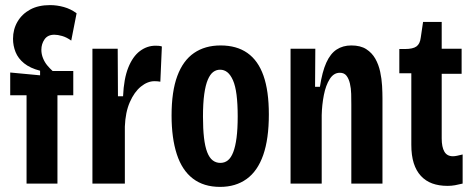

<svg xmlns="http://www.w3.org/2000/svg" viewBox="-20 -719 1858 752"><path d="M84 0V-346H20V-435L137 -424V-442Q98 -452 74.5 -471Q51 -490 41 -515Q31 -540 31 -567Q31 -604 48.5 -634Q66 -664 98 -681.5Q130 -699 176 -699Q203 -699 230 -691.5Q257 -684 280 -667L259 -560Q241 -573 223.5 -578Q206 -583 193 -583Q167 -583 154.5 -565Q142 -547 142 -524Q142 -507 148.5 -491Q155 -475 165 -463Q175 -451 186 -441H267V-346H205V0Z M342 0V-307V-528H441L442 -342H462Q465 -411 482.5 -454.5Q500 -498 528 -519Q556 -540 589 -540Q595 -540 601.5 -539.5Q608 -539 614 -537L608 -399Q604 -400 597.5 -400.5Q591 -401 585 -401Q558 -401 532 -380Q506 -359 488.5 -319Q471 -279 469 -223V0Z M842 13Q778 13 735.5 -19.5Q693 -52 672.5 -115Q652 -178 652 -267Q652 -361 674.5 -421.5Q697 -482 740 -511.5Q783 -541 844 -541Q907 -541 949 -511.5Q991 -482 1012 -422.5Q1033 -363 1033 -271Q1033 -175 1011 -112Q989 -49 946 -18Q903 13 842 13ZM843 -81Q860 -81 872.5 -91Q885 -101 893.5 -123Q902 -145 906.5 -179.5Q911 -214 911 -263Q911 -312 906.5 -347.5Q902 -383 892.5 -404.5Q883 -426 870.5 -436Q858 -446 842 -446Q827 -446 815 -437Q803 -428 794 -407Q785 -386 780 -350.5Q775 -315 775 -262Q775 -214 779 -179.5Q783 -145 791.5 -123Q800 -101 813 -91Q826 -81 843 -81Z M1118 0V-341V-528H1215L1214 -379H1233Q1242 -438 1258 -473.5Q1274 -509 1298.5 -525Q1323 -541 1356 -541Q1392 -541 1414.5 -526.5Q1437 -512 1450 -489Q1463 -466 1469 -438Q1475 -410 1476.5 -383Q1478 -356 1478 -334V0H1356V-309Q1356 -329 1355.5 -351Q1355 -373 1350.5 -392Q1346 -411 1337 -422.5Q1328 -434 1311 -434Q1287 -434 1271.5 -409.5Q1256 -385 1248.5 -347Q1241 -309 1240 -268V0Z M1733 9Q1699 9 1673 -0.5Q1647 -10 1628.5 -30Q1610 -50 1600.5 -80Q1591 -110 1591 -152V-432H1544V-527H1566Q1597 -527 1611 -537Q1625 -547 1628 -572L1637 -633H1710V-528H1788V-430H1710V-177Q1710 -143 1720.5 -125Q1731 -107 1754 -107Q1761 -107 1770.5 -109Q1780 -111 1792 -114V0Q1776 4 1762 6.5Q1748 9 1733 9Z"/></svg>

Font: Bricolage Grotesque Condensed SemiBold
Style: Regular
Weight: 600
Width: 3
Designer: Mathieu Triay
Foundry: Atelier Triay
Version: Version 1.000;gftools[0.9.30]